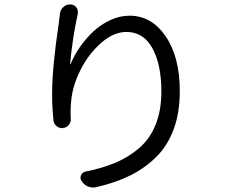

<svg xmlns="http://www.w3.org/2000/svg" viewBox="-20 -807 1040 865"><path d="M250 -745.1Q252 -763.7 265.6 -775.4Q278.3 -787.1 294.9 -787.1Q295.9 -787.1 296.9 -787.1Q313.5 -787.1 324.2 -773.4Q331.1 -763.7 331.1 -752Q331.1 -748 330.1 -743.2Q306.6 -637.7 295.9 -518.6Q295.9 -517.6 296.4 -517.1Q296.9 -516.6 297.9 -517.6Q313.5 -556.6 339.4 -594.2Q365.2 -631.8 399.4 -664.1Q433.6 -696.3 476.6 -716.3Q519.5 -736.3 563.5 -736.3Q663.1 -736.3 726.6 -643.1Q790 -549.8 790 -396.5Q790 -300.8 763.2 -226.6Q736.3 -152.3 685.1 -101.1Q633.8 -49.8 566.9 -16.6Q500 16.6 413.1 36.1Q406.2 38.1 399.4 38.1Q387.7 38.1 376 33.2Q358.4 25.4 347.7 8.8Q338.9 -3.9 345.2 -17.6Q351.6 -31.2 366.2 -34.2Q443.4 -49.8 502 -74.7Q560.5 -99.6 608.4 -141.1Q656.2 -182.6 681.6 -246.6Q707 -310.5 707 -394.5Q707 -516.6 666.5 -589.8Q626 -663.1 549.8 -663.1Q491.2 -663.1 434.6 -612.8Q377.9 -562.5 342.3 -491.2Q306.6 -419.9 300.8 -353.5Q297.9 -328.1 297.9 -301.8Q297.9 -287.1 298.8 -271.5Q299.8 -255.9 289.6 -243.7Q279.3 -231.4 263.7 -230.5Q262.7 -229.5 260.7 -229.5Q246.1 -229.5 234.4 -239.3Q221.7 -250 220.7 -265.6Q214.8 -324.2 214.8 -383.8Q214.8 -503.9 245.1 -704.1Q248 -725.6 250 -745.1Z"/></svg>

Font: Gen Jyuu Gothic Regular
Style: Regular
Weight: 400
Designer: [Source Han Sans]
Ryoko NISHIZUKA  (kana & ideographs); Paul D. Hunt (Latin, Greek & Cyrillic); Wenlong ZHANG  (bopomofo
Version: Version 1.002.20150607